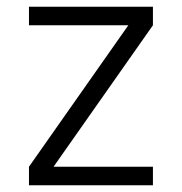

<svg xmlns="http://www.w3.org/2000/svg" viewBox="-20 -550 540 570"><path d="M66 0V-55L361 -475H66V-530H434V-475L139 -55H434V0Z"/></svg>

Font: iosevka_custom_sans_ss08 Light
Style: Regular
Weight: 300
Designer: Belleve Invis
Foundry: Belleve Invis
Version: Version 10.3.0; ttfautohint (v1.8.3)